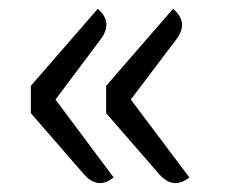

<svg xmlns="http://www.w3.org/2000/svg" viewBox="-20 -507 510 436"><path d="M238 -104Q202 -75 170 -112L50 -250V-312L202 -487Q238 -456 208 -417L106 -281L238 -104ZM410 -104Q373 -75 341 -112L221 -250V-312L373 -487Q410 -456 380 -417L277 -281L410 -104Z"/></svg>

Font: Swei Half Moon CJK TC
Style: DemiLight
Weight: 350
Version: Version 2.125